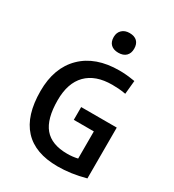

<svg xmlns="http://www.w3.org/2000/svg" viewBox="-212 -1009 1038 1145"><g transform="rotate(30 307.0 -437.0)"><path d="M507 -655 498 -562Q469 -567 448.5 -568.5Q428 -570 405 -570Q290 -570 229 -508Q168 -446 168 -328Q168 -199 218.5 -139Q269 -79 376 -79Q396 -79 413.5 -81Q431 -83 448 -87V-274H310V-362H555V-12Q504 2 456.5 8.5Q409 15 364 15Q209 15 130.5 -70.5Q52 -156 52 -324Q52 -484 144 -574.5Q236 -665 399 -665Q423 -665 446 -663Q469 -661 507 -655ZM410 -821Q410 -789 391.5 -771Q373 -753 339 -753Q306 -753 287.5 -770.5Q269 -788 269 -821Q269 -852 288.5 -870.5Q308 -889 340 -889Q374 -889 392 -871.5Q410 -854 410 -821Z"/></g></svg>

Font: Intel One Mono Medium
Style: Regular
Weight: 500
Monospace: yes
Designer: Fred Shallcrass
Foundry: Frere-Jones Type LLC
Version: Version 1.400;hotconv 1.1.0;makeotfexe 2.6.0;FJTRelease1.4